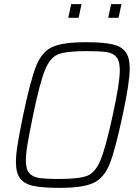

<svg xmlns="http://www.w3.org/2000/svg" viewBox="-20 -900 670 928"><path d="M57 -117Q57 -152 65.5 -204Q74 -256 92 -344Q128 -515 155 -582Q182 -649 232 -672.5Q282 -696 396 -696Q478 -696 522.5 -686Q567 -676 587 -649Q607 -622 607 -569Q607 -502 573 -344Q537 -175 510 -107.5Q483 -40 432 -16Q381 8 268 8Q185 8 141 -1.5Q97 -11 77 -38Q57 -65 57 -117ZM525 -344Q543 -427 551 -478Q559 -529 559 -561Q559 -604 543.5 -623.5Q528 -643 496 -648Q464 -653 398 -653Q301 -653 261.5 -637.5Q222 -622 197.5 -562Q173 -502 140 -344Q122 -256 113.5 -206.5Q105 -157 105 -126Q105 -83 121 -64Q137 -45 168.5 -40Q200 -35 267 -35Q363 -35 402 -50.5Q441 -66 466 -126.5Q491 -187 525 -344ZM310 -814 324 -880H374L360 -814ZM503 -814 517 -880H567L553 -814Z"/></svg>

Font: Saira Semi Condensed ExtraLight
Style: Italic
Weight: 200
Width: 4
Italic angle: -12°
Designer: Hector Gatti with collaboration of the Omnibus-Type team
Foundry: Omnibus-Type
Version: Version 1.001; ttfautohint (v1.8)